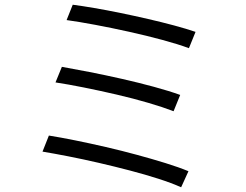

<svg xmlns="http://www.w3.org/2000/svg" viewBox="-20 -772 1040 813"><path d="M288 -752Q327 -747 379.5 -738Q432 -729 490.5 -717Q549 -705 607.5 -691.5Q666 -678 718 -664Q770 -650 808 -637L780 -568Q734 -585 667.5 -603Q601 -621 526.5 -637.5Q452 -654 382.5 -667Q313 -680 262 -687ZM242 -489Q293 -480 359.5 -467Q426 -454 496.5 -438Q567 -422 631.5 -404.5Q696 -387 743 -370L715 -301Q671 -318 608 -336.5Q545 -355 474 -371.5Q403 -388 335.5 -401.5Q268 -415 215 -423ZM187 -198Q237 -190 299 -177.5Q361 -165 428 -149.5Q495 -134 559.5 -116.5Q624 -99 680.5 -81.5Q737 -64 778 -47L747 21Q707 3 651 -15Q595 -33 530 -50Q465 -67 398 -82.5Q331 -98 269.5 -110Q208 -122 160 -130Z"/></svg>

Font: Source Han Sans SC Normal
Style: Regular
Weight: 350
Designer: Ryoko NISHIZUKA 西塚涼子 (kana, bopomofo & ideographs); Paul D. Hunt (Latin, Greek & Cyrillic); Sandoll Communications 산돌커뮤니
Foundry: Adobe
Version: Version 2.004;hotconv 1.0.118;makeotfexe 2.5.65603